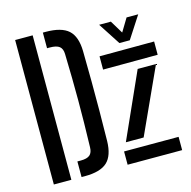

<svg xmlns="http://www.w3.org/2000/svg" viewBox="-115 -913 1021 1027"><g transform="rotate(-15 396.0 -400.0)"><path d="M58 0V-800H155V0ZM211.5 0V-86.5H230.5Q265.5 -86.5 280.8 -99.8Q296 -113 296.5 -142.5Q298.5 -213.5 299.5 -276.8Q300.5 -340 300.5 -400.5Q300.5 -461 299.5 -524.2Q298.5 -587.5 296.5 -658.5Q296 -687.5 280 -700.5Q264 -713.5 226.5 -713.5H211.5V-800H226.5Q314.5 -800 353.2 -764.8Q392 -729.5 393.5 -649Q395 -560 395.5 -480Q396 -400 395.5 -320.2Q395 -240.5 393.5 -151.5Q392 -70.5 354 -35.2Q316 0 230.5 0ZM466.5 0V-73.5H768.5V0ZM471.5 -525.5V-599L774 -600V-526.5ZM488.5 -118.5 651 -481H752.5L587 -118.5ZM592.5 -640 513 -762.5H578L621.5 -690.5L665 -762.5H729.5L650 -640Z"/></g></svg>

Font: Big Shoulders Stencil Text Thin SemiBold
Style: Regular
Weight: 600
Version: Version 2.001